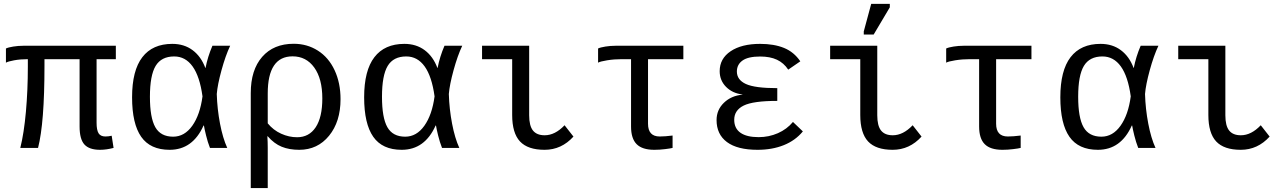

<svg xmlns="http://www.w3.org/2000/svg" viewBox="-20 -765 6641 993"><path d="M479.5 -459V-129.9Q479.5 -92.8 489.7 -75.9Q500 -59.1 525.4 -59.1Q540.5 -59.1 557.6 -63L567.4 0Q529.8 9.8 497.6 9.8Q441.4 9.8 416.5 -17.8Q391.6 -45.4 391.6 -110.8V-459H210V-423.8Q210 -129.4 176.8 0H85Q104 -75.7 114 -187Q124 -298.3 124 -419.9V-459Q85 -459 53.2 -453.1Q21.5 -447.3 10.7 -440.9V-514.2Q22.5 -520 48.6 -524.2Q74.7 -528.3 100.1 -528.3H579.1V-459Z M1032.7 -115.7Q976.6 9.8 857.4 9.8Q757.3 9.8 710.2 -57.6Q663.1 -125 663.1 -261.7Q663.1 -400.4 716.1 -469.2Q769 -538.1 871.1 -538.1Q932.6 -538.1 976.3 -505.4Q1020 -472.7 1042 -413.6H1043Q1054.2 -471.7 1078.6 -528.3H1170.4Q1146 -476.6 1125.5 -401.6Q1105 -326.7 1101.1 -278.8Q1103.5 -200.7 1117.9 -125.5Q1132.3 -50.3 1155.3 0H1065.9Q1054.2 -29.8 1045.7 -64.7Q1037.1 -99.6 1034.7 -115.7ZM755.4 -264.6Q755.4 -156.2 783.2 -107.2Q811 -58.1 875.5 -58.1Q934.1 -58.1 974.4 -114.5Q1014.6 -170.9 1027.3 -266.6Q1013.2 -369.6 976.1 -421.4Q939 -473.1 880.9 -473.1Q814.5 -473.1 784.9 -424.1Q755.4 -375 755.4 -264.6Z M1741.2 -252Q1741.2 -135.7 1681.9 -63Q1622.6 9.8 1527.8 9.8Q1475.6 9.8 1436.8 -6.1Q1397.9 -22 1364.7 -60.1H1362.8Q1364.7 -30.8 1364.7 0V207.5H1276.9V-283.7Q1276.9 -403.3 1335.9 -470.9Q1395 -538.6 1499 -538.6Q1568.4 -538.6 1624 -503.2Q1679.7 -467.8 1710.4 -402.1Q1741.2 -336.4 1741.2 -252ZM1647 -255.9Q1647 -357.9 1605.2 -415.8Q1563.5 -473.6 1493.2 -473.6Q1364.7 -473.6 1364.7 -281.7V-127Q1393.6 -91.8 1434.1 -73.5Q1474.6 -55.2 1516.6 -55.2Q1578.6 -55.2 1612.8 -106.9Q1647 -158.7 1647 -255.9Z M2232.9 -115.7Q2176.8 9.8 2057.6 9.8Q1957.5 9.8 1910.4 -57.6Q1863.3 -125 1863.3 -261.7Q1863.3 -400.4 1916.3 -469.2Q1969.2 -538.1 2071.3 -538.1Q2132.8 -538.1 2176.5 -505.4Q2220.2 -472.7 2242.2 -413.6H2243.2Q2254.4 -471.7 2278.8 -528.3H2370.6Q2346.2 -476.6 2325.7 -401.6Q2305.2 -326.7 2301.3 -278.8Q2303.7 -200.7 2318.1 -125.5Q2332.5 -50.3 2355.5 0H2266.1Q2254.4 -29.8 2245.8 -64.7Q2237.3 -99.6 2234.9 -115.7ZM1955.6 -264.6Q1955.6 -156.2 1983.4 -107.2Q2011.2 -58.1 2075.7 -58.1Q2134.3 -58.1 2174.6 -114.5Q2214.8 -170.9 2227.5 -266.6Q2213.4 -369.6 2176.3 -421.4Q2139.2 -473.1 2081.1 -473.1Q2014.6 -473.1 1985.1 -424.1Q1955.6 -375 1955.6 -264.6Z M2716.8 -168.9Q2716.8 -114.7 2736.3 -90.1Q2755.9 -65.4 2796.9 -65.4Q2850.6 -65.4 2899.9 -117.2L2945.8 -58.6Q2883.8 9.8 2796.4 9.8Q2710 9.8 2669.4 -33.4Q2628.9 -76.7 2628.9 -170.4V-459H2473.1V-528.3H2716.8Z M3196.3 -459Q3156.2 -459 3120.1 -453.1Q3084 -447.3 3073.2 -440.9V-514.2Q3085 -520 3111.1 -524.2Q3137.2 -528.3 3162.6 -528.3H3514.2V-459H3331.5V-125Q3331.5 -59.1 3392.1 -59.1Q3419.4 -59.1 3458.5 -64V0Q3447.3 2.9 3419.4 6.3Q3391.6 9.8 3364.3 9.8Q3301.8 9.8 3272.7 -19.3Q3243.7 -48.3 3243.7 -110.8V-459Z M3903.8 -55.7Q3956.5 -55.7 4003.2 -76.2Q4049.8 -96.7 4081.1 -134.3L4132.3 -85.4Q4093.3 -38.1 4033.4 -14.2Q3973.6 9.8 3897.9 9.8Q3793.5 9.8 3739.7 -30.3Q3686 -70.3 3686 -144Q3686 -196.8 3723.9 -233.4Q3761.7 -270 3819.8 -275.4V-276.4Q3767.6 -282.7 3734.9 -315.9Q3702.1 -349.1 3702.1 -397Q3702.1 -461.9 3758.8 -500Q3815.4 -538.1 3911.1 -538.1Q3983.4 -538.1 4034.9 -517.1Q4086.4 -496.1 4119.1 -447.8L4056.6 -404.8Q4033.7 -439.5 3998.3 -456.1Q3962.9 -472.7 3911.6 -472.7Q3849.1 -472.7 3820.1 -451.9Q3791 -431.2 3791 -395Q3791 -352.1 3837.6 -330.6Q3884.3 -309.1 4000 -309.1V-243.2Q3875 -243.2 3826.2 -219Q3777.3 -194.8 3777.3 -145.5Q3777.3 -101.1 3809.6 -78.4Q3841.8 -55.7 3903.8 -55.7Z M4517.1 -168.9Q4517.1 -114.7 4536.6 -90.1Q4556.2 -65.4 4597.2 -65.4Q4650.9 -65.4 4700.2 -117.2L4746.1 -58.6Q4684.1 9.8 4596.7 9.8Q4510.3 9.8 4469.7 -33.4Q4429.2 -76.7 4429.2 -170.4V-459H4273.4V-528.3H4517.1ZM4447.3 -586.4V-602.5L4485.8 -745.1H4582V-727.1L4498.5 -586.4Z M4996.6 -459Q4956.5 -459 4920.4 -453.1Q4884.3 -447.3 4873.5 -440.9V-514.2Q4885.3 -520 4911.4 -524.2Q4937.5 -528.3 4962.9 -528.3H5314.5V-459H5131.8V-125Q5131.8 -59.1 5192.4 -59.1Q5219.7 -59.1 5258.8 -64V0Q5247.6 2.9 5219.7 6.3Q5191.9 9.8 5164.6 9.8Q5102.1 9.8 5073 -19.3Q5043.9 -48.3 5043.9 -110.8V-459Z M5833.5 -115.7Q5777.3 9.8 5658.2 9.8Q5558.1 9.8 5511 -57.6Q5463.9 -125 5463.9 -261.7Q5463.9 -400.4 5516.8 -469.2Q5569.8 -538.1 5671.9 -538.1Q5733.4 -538.1 5777.1 -505.4Q5820.8 -472.7 5842.8 -413.6H5843.8Q5855 -471.7 5879.4 -528.3H5971.2Q5946.8 -476.6 5926.3 -401.6Q5905.8 -326.7 5901.9 -278.8Q5904.3 -200.7 5918.7 -125.5Q5933.1 -50.3 5956.1 0H5866.7Q5855 -29.8 5846.4 -64.7Q5837.9 -99.6 5835.4 -115.7ZM5556.2 -264.6Q5556.2 -156.2 5584 -107.2Q5611.8 -58.1 5676.3 -58.1Q5734.9 -58.1 5775.1 -114.5Q5815.4 -170.9 5828.1 -266.6Q5814 -369.6 5776.9 -421.4Q5739.7 -473.1 5681.6 -473.1Q5615.2 -473.1 5585.7 -424.1Q5556.2 -375 5556.2 -264.6Z M6317.4 -168.9Q6317.4 -114.7 6336.9 -90.1Q6356.4 -65.4 6397.5 -65.4Q6451.2 -65.4 6500.5 -117.2L6546.4 -58.6Q6484.4 9.8 6397 9.8Q6310.5 9.8 6270 -33.4Q6229.5 -76.7 6229.5 -170.4V-459H6073.7V-528.3H6317.4Z"/></svg>

Font: Cousine
Style: Regular
Weight: 400
Monospace: yes
Designer: Steve Matteson
Foundry: Ascender Corporation
Version: Version 1.20